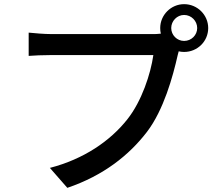

<svg xmlns="http://www.w3.org/2000/svg" viewBox="-20 -860 1040 924"><path d="M866 -663C832 -663 804 -691 804 -725C804 -759 832 -788 866 -788C901 -788 929 -759 929 -725C929 -691 901 -663 866 -663ZM227 -696C194 -696 147 -700 118 -703V-591C144 -593 184 -595 226 -595H718C705 -504 662 -373 593 -286C511 -182 383 -94 220 -52L304 44C478 -15 601 -113 687 -225C768 -331 812 -492 835 -594L840 -613C848 -611 857 -610 866 -610C930 -610 982 -661 982 -725C982 -788 930 -840 866 -840C803 -840 751 -788 751 -725C751 -716 752 -706 754 -698C739 -696 725 -696 714 -696Z"/></svg>

Font: Noto Sans T Chinese Medium
Style: Regular
Weight: 500
Designer: Ryoko NISHIZUKA (kana & ideographs); Paul D. Hunt (Latin, Greek & Cyrillic); Wenlong ZHANG (bopomofo); Sandoll Communica
Foundry: Adobe Systems Incorporated
Version: Version 1.000;PS 1;hotconv 1.0.78;makeotf.lib2.5.61930